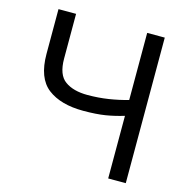

<svg xmlns="http://www.w3.org/2000/svg" viewBox="-107 -828 890 927"><g transform="rotate(15 338.0 -364.0)"><path d="M72.3 -727.5H160.2V-503.9Q160.2 -422.9 201.9 -393.1Q243.7 -363.3 314.5 -363.3Q369.1 -363.3 419.2 -371.1Q469.2 -378.9 515.6 -392.1V-727.5H603.5V0H515.6V-313Q471.2 -299.3 425.5 -291.7Q379.9 -284.2 314.5 -284.2Q201.2 -284.2 136.7 -333.7Q72.3 -383.3 72.3 -503.9Z"/></g></svg>

Font: Inter Display
Style: Regular
Weight: 400
Designer: Rasmus Andersson
Foundry: rsms
Version: Version 4.000;git-37864ae